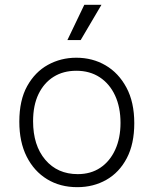

<svg xmlns="http://www.w3.org/2000/svg" viewBox="-20 -763 636 795"><path d="M300 12Q229 12 175 -21Q121 -54 90.5 -114.5Q60 -175 60 -259Q60 -348 92.5 -406.5Q125 -465 178.5 -494.5Q232 -524 296 -524Q363 -524 417 -492.5Q471 -461 503.5 -400.5Q536 -340 536 -253Q536 -167 505 -108Q474 -49 420.5 -18.5Q367 12 300 12ZM302 -42Q356 -42 395.5 -68.5Q435 -95 457 -143Q479 -191 479 -254Q479 -319 456.5 -367.5Q434 -416 393 -443Q352 -470 296 -470Q242 -470 202 -445Q162 -420 139.5 -373.5Q117 -327 117 -261Q117 -161 167.5 -101.5Q218 -42 302 -42ZM314 -597H259L329 -743H400Z"/></svg>

Font: Bricolage Grotesque 96pt ExtraBold ExtraLight
Style: Regular
Weight: 250
Version: Version 1.001;gftools[0.9.33.dev8+g029e19f]